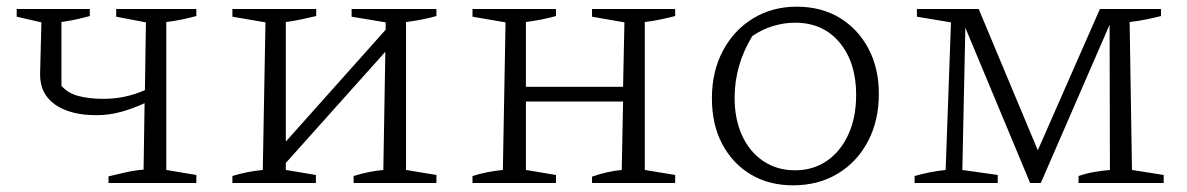

<svg xmlns="http://www.w3.org/2000/svg" viewBox="-20 -548 3554 575"><path d="M305 0V-20Q335 -27 359.5 -32.5Q384 -38 410 -40L413 -239Q379 -223 342.5 -213Q306 -203 269 -203Q191 -203 145.5 -234.5Q100 -266 100 -325L104 -481L30 -498V-521H249V-500Q231 -495 211 -490.5Q191 -486 164 -482V-291Q183 -269 215 -260.5Q247 -252 290 -252Q323 -252 353.5 -258.5Q384 -265 414 -278L417 -481L328 -498V-521H568V-500Q550 -495 526.5 -490Q503 -485 478 -482V-39L568 -24V0Z M676 0V-21Q699 -28 722 -32.5Q745 -37 767 -39L775 -481L676 -498V-521H927V-500Q906 -495 882.5 -490Q859 -485 836 -482V-124L1135 -459V-481L1033 -498V-521H1287V-500Q1266 -494 1243 -489.5Q1220 -485 1196 -482V-39L1287 -24V0H1039V-21Q1062 -28 1084 -32.5Q1106 -37 1128 -39L1134 -393L836 -60V-39L926 -24V0Z M1395 0V-21Q1418 -28 1441 -32.5Q1464 -37 1486 -39L1494 -481L1395 -498V-521H1645V-500Q1607 -489 1555 -482V-288H1846L1850 -481L1753 -498V-521H2002V-500Q1983 -495 1959.5 -490Q1936 -485 1911 -482V-39L2002 -24V0H1753V-19Q1776 -27 1798 -32Q1820 -37 1842 -39L1846 -244H1555V-39L1645 -24V0Z M2355 7Q2283 7 2228.5 -25.5Q2174 -58 2143 -116.5Q2112 -175 2112 -254Q2112 -334 2145 -396Q2178 -458 2235.5 -493Q2293 -528 2366 -528Q2439 -528 2494 -495Q2549 -462 2580.5 -403Q2612 -344 2612 -267Q2612 -187 2579.5 -125Q2547 -63 2489 -28Q2431 7 2355 7ZM2361 -38Q2415 -38 2456 -66Q2497 -94 2520.5 -145Q2544 -196 2544 -264Q2544 -361 2494.5 -420.5Q2445 -480 2361 -480Q2328 -480 2295 -470Q2262 -460 2233 -440Q2180 -353 2180 -255Q2180 -191 2202.5 -142Q2225 -93 2266 -65.5Q2307 -38 2361 -38Z M3370 -39 3465 -24V0H3210V-21Q3234 -29 3257.5 -33Q3281 -37 3304 -39L3303 -474L3097 0H3065L2871 -465L2862 -39L2968 -24V0H2719V-21Q2765 -34 2812 -39L2828 -481L2726 -498V-521H2911L3088 -98L3274 -521H3457V-500Q3438 -495 3413.5 -490Q3389 -485 3363 -482Z"/></svg>

Font: Piazzolla SC Light
Style: Regular
Weight: 300
Designer: Juan Pablo del Peral
Foundry: Huerta Tipografica
Version: Version 1.330